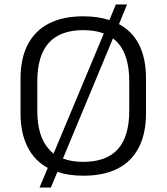

<svg xmlns="http://www.w3.org/2000/svg" viewBox="-20 -780 746 860"><path d="M353 7Q288 7 237 -10L208 60H157L194 -28Q136 -59 105 -119Q72 -182 72 -272V-428Q72 -519 105 -581.5Q138 -644 200.5 -675.5Q263 -707 353 -707Q419 -707 470 -690L499 -760H549L513 -672Q571 -641 602 -582Q634 -519 634 -428V-272Q634 -182 601.5 -119Q569 -56 506.5 -24.5Q444 7 353 7ZM220 -92 445 -630Q406 -645 353 -645Q250 -645 198.5 -588Q147 -531 147 -415V-285Q147 -169 199 -112Q208 -101 220 -92ZM353 -55Q457 -55 508 -112Q559 -169 559 -285V-415Q559 -531 508 -588Q498 -599 486 -608L262 -70Q301 -55 353 -55Z"/></svg>

Font: Pathway Extreme 8pt Thin 12pt Light
Style: Regular
Weight: 300
Version: Version 1.001;gftools[0.9.26]